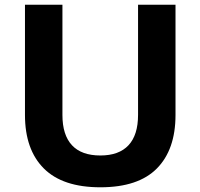

<svg xmlns="http://www.w3.org/2000/svg" viewBox="-20 -778 851 815"><path d="M86 -290V-758H245V-290Q245 -205 285.5 -161.5Q326 -118 406 -118Q485 -118 525.5 -161.5Q566 -205 566 -290V-758H725V-290Q725 -143 646 -63Q567 17 406 17Q246 17 166 -63Q86 -143 86 -290Z"/></svg>

Font: Biryani ExtraBold
Style: Regular
Weight: 800
Designer: Dan Reynolds and Mathieu Reguer
Foundry: Dan Reynolds and Mathieu Reguer
Version: Version 1.004; ttfautohint (v1.1) -l 5 -r 5 -G 72 -x 0 -D la